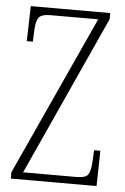

<svg xmlns="http://www.w3.org/2000/svg" viewBox="-52 -752 515 790"><g transform="rotate(5 205.5 -357.0)"><path d="M23 0V-26L324 -684H127Q89 -684 78 -668Q67 -652 66 -613L64 -569H39L43 -714H371V-689L71 -30H291Q330 -30 340 -46Q350 -62 352 -101L354 -146H380L377 0Z"/></g></svg>

Font: Noto Serif Ethiopic ExtraCondensed ExtraLight
Style: Regular
Weight: 200
Width: 2
Designer: Monotype Design Team
Foundry: Monotype Imaging Inc.
Version: Version 2.102; ttfautohint (v1.8.4.7-5d5b)